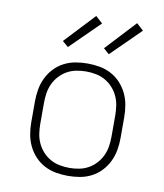

<svg xmlns="http://www.w3.org/2000/svg" viewBox="-85 -824 770 902"><g transform="rotate(10 300.0 -373.5)"><path d="M300 8Q271 8 242.5 3Q214 -2 188 -15.5Q162 -29 142 -50.5Q122 -72 109.5 -98Q97 -124 92 -152.5Q87 -181 87 -210V-310Q87 -339 92 -367.5Q97 -396 109.5 -422Q122 -448 142 -469.5Q162 -491 188 -504.5Q214 -518 242.5 -523Q271 -528 300 -528Q329 -528 357.5 -523Q386 -518 412 -504.5Q438 -491 458 -469.5Q478 -448 490.5 -422Q503 -396 508 -367.5Q513 -339 513 -310V-210Q513 -181 508 -152.5Q503 -124 490.5 -98Q478 -72 458 -50.5Q438 -29 412 -15.5Q386 -2 357.5 3Q329 8 300 8ZM300 -30Q323 -30 346.5 -34.5Q370 -39 390.5 -50.5Q411 -62 427 -79.5Q443 -97 453 -118.5Q463 -140 466.5 -163.5Q470 -187 470 -210V-310Q470 -333 466.5 -356.5Q463 -380 453 -401.5Q443 -423 427 -440.5Q411 -458 390.5 -469.5Q370 -481 346.5 -485.5Q323 -490 300 -490Q277 -490 253.5 -485.5Q230 -481 209.5 -469.5Q189 -458 173 -440.5Q157 -423 147 -401.5Q137 -380 133.5 -356.5Q130 -333 130 -310V-210Q130 -187 133.5 -163.5Q137 -140 147 -118.5Q157 -97 173 -79.5Q189 -62 209.5 -50.5Q230 -39 253.5 -34.5Q277 -30 300 -30ZM390 -588 363 -612 496 -755 529 -725ZM195 -588 167 -612 301 -755 334 -725Z"/></g></svg>

Font: Iosevka SS04 XLt Ex
Style: Regular
Weight: 200
Width: 7
Monospace: yes
Designer: Belleve Invis
Foundry: Belleve Invis
Version: Version 19.0.0; ttfautohint (v1.8.4)